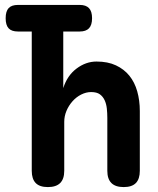

<svg xmlns="http://www.w3.org/2000/svg" viewBox="-20 -750 640 780"><path d="M53 -622Q27 -622 15 -635Q3 -648 3 -676Q3 -704 15 -717Q27 -730 53 -730H304Q329 -730 341.5 -717Q354 -704 354 -676Q354 -648 341.5 -635Q329 -622 304 -622H237V-392Q253 -443 291 -471.5Q329 -500 372 -500Q418 -500 451 -484.5Q484 -469 505.5 -442.5Q527 -416 537.5 -379Q548 -342 548 -299V-56Q548 -23 532 -6.5Q516 10 482.5 10Q449 10 432.5 -6.5Q416 -23 416 -56V-271Q416 -290 414 -309Q412 -328 405 -343Q398 -358 385.5 -367Q373 -376 350 -376Q330 -376 310 -366Q290 -356 274.5 -338.5Q259 -321 250 -299.5Q241 -278 241 -255V-56Q241 -23 224.5 -6.5Q208 10 174.5 10Q141 10 125 -6.5Q109 -23 109 -56V-622Z"/></svg>

Font: Maple Mono NL
Style: Bold
Weight: 700
Monospace: yes
Designer: subframe7536
Version: Version 7.000